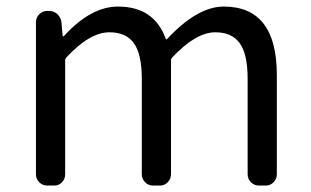

<svg xmlns="http://www.w3.org/2000/svg" viewBox="-20 -577 966 597"><path d="M127 0Q112.3 0 102.1 -10.3Q91.8 -20.5 91.8 -35.2V-508.8Q91.8 -522.5 102.1 -532.7Q112.3 -543 127 -543H132.8Q147.5 -543 158.2 -533.2Q168.9 -523.4 170.9 -508.8L174.8 -465.8Q174.8 -463.9 176.3 -463.9Q177.7 -463.9 178.7 -464.8Q262.7 -556.6 346.7 -556.6Q459 -556.6 495.1 -457Q497.1 -453.1 500 -456.1Q593.8 -556.6 675.8 -556.6Q840.8 -556.6 840.8 -343.8V-35.2Q840.8 -20.5 830.6 -10.3Q820.3 0 806.6 0H785.2Q770.5 0 760.3 -10.3Q750 -20.5 750 -35.2V-332Q750 -408.2 725.6 -442.4Q701.2 -476.6 649.4 -476.6Q588.9 -476.6 514.6 -397.5Q511.7 -393.6 511.7 -389.6V-35.2Q511.7 -20.5 501.5 -10.3Q491.2 0 477.5 0H456.1Q441.4 0 431.2 -10.3Q420.9 -20.5 420.9 -35.2V-332Q420.9 -408.2 396.5 -442.4Q372.1 -476.6 320.3 -476.6Q258.8 -476.6 185.5 -397.5Q182.6 -393.6 182.6 -389.6V-35.2Q182.6 -20.5 172.9 -10.3Q163.1 0 148.4 0Z"/></svg>

Font: Gen Jyuu GothicL Regular
Style: Regular
Weight: 400
Designer: [Source Han Sans]
Ryoko NISHIZUKA  (kana & ideographs); Paul D. Hunt (Latin, Greek & Cyrillic); Wenlong ZHANG  (bopomofo
Version: Version 1.002.20150607